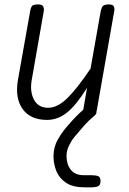

<svg xmlns="http://www.w3.org/2000/svg" viewBox="-20 -520 571 847"><path d="M187.5 9Q114 9 79.5 -39.5Q45 -88 59.5 -169.5L114 -476Q115 -482 119.5 -491.2Q124 -500.5 147.5 -500.5Q166.5 -500.5 170.8 -491Q175 -481.5 173.5 -473L120 -167.5Q111 -116 130 -80.2Q149 -44.5 192.5 -44.5Q234 -44.5 278 -88Q322 -131.5 379.5 -217.5L424.5 -472Q425.5 -477.5 430.8 -489Q436 -500.5 459 -500.5Q478.5 -500.5 482.2 -491.5Q486 -482.5 484.5 -474L407 -33.5Q405 -21.5 400.2 -14Q395.5 -6.5 387 -3.2Q378.5 0 365 0Q351 0 347.2 -7Q343.5 -14 346.5 -31L364 -132.5Q315.5 -55 275 -23Q234.5 9 187.5 9ZM353.5 306.5Q302.5 306.5 272.5 287Q242.5 267.5 229.2 236Q216 204.5 216 169.5Q216 128.5 235.2 95.2Q254.5 62 276.5 37Q292.5 18 312.5 -2.8Q332.5 -23.5 351.5 -39.5Q363 -48 367.2 -49Q371.5 -50 378 -50Q388 -50 395.8 -43.2Q403.5 -36.5 405.2 -27.8Q407 -19 399 -12Q371.5 11 351.5 33.8Q331.5 56.5 308 84.5Q297 97.5 285.2 120.8Q273.5 144 273.5 168.5Q273.5 204.5 292.2 228.8Q311 253 350.5 253H384.5Q402 253 412.8 257Q423.5 261 423.5 278.5Q423.5 297 412 301.8Q400.5 306.5 384.5 306.5Z"/></svg>

Font: Edu AU VIC WA NT Pre
Style: Regular
Weight: 400
Designer: Tina and Corey Anderson, Eben Sorkin, Mirko Velimirovic
Foundry: Google for Education
Version: Version 1.001